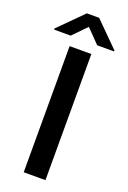

<svg xmlns="http://www.w3.org/2000/svg" viewBox="-196 -961 678 1017"><g transform="rotate(20 143.0 -452.5)"><path d="M203.1 -710.9V0H80.6V-710.9ZM176.3 -905.3 311.5 -770.5V-765.1H216.3L141.6 -841.8L66.9 -765.1H-26.4V-771.5L106.9 -905.3Z"/></g></svg>

Font: Vazirmatn UI FD Medium
Style: Regular
Weight: 500
Designer: Saber Rastikerdar
Foundry: Saber Rastikerdar
Version: Version 33.003